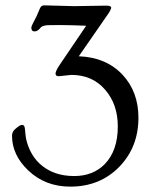

<svg xmlns="http://www.w3.org/2000/svg" viewBox="-20 -677 575 709"><path d="M253.9 -654.3 373.5 -656.2Q390.6 -656.2 390.6 -647.9Q388.7 -638.7 376.5 -621.6L271 -469.2Q372.6 -465.3 433.1 -400.4Q491.2 -337.4 491.2 -242.2Q491.2 -134.8 421.9 -62.5Q350.1 12.2 239.3 12.2Q147.5 12.2 84.5 -47.4Q24.4 -104.5 24.4 -175.8Q24.4 -189.9 35.2 -199.7Q53.7 -215.8 60.5 -215.8Q67.4 -215.8 69.8 -210.7Q72.3 -205.6 74.2 -179.7Q76.2 -153.8 90.3 -123Q104.5 -92.3 127.9 -71.3Q176.8 -26.9 253.9 -26.9Q323.7 -26.9 367.2 -71.3Q415 -121.1 415 -210Q415 -292 368.2 -345.7Q321.3 -400.4 243.2 -400.4L196.8 -395.5Q185.1 -395.5 185.1 -405.3Q185.1 -414.6 199.7 -436.5L298.3 -582Q234.9 -584.5 200 -584.5Q165 -584.5 156.7 -584Q148.4 -583.5 143.1 -582Q133.8 -580.1 128.9 -573.7Q119.1 -561 107.4 -561Q95.7 -561 95.7 -574.7Q95.7 -579.6 102.1 -591.8Q116.7 -618.7 122.3 -633.8Q127.9 -648.9 132.1 -653.1Q136.2 -657.2 144.5 -657.2Z"/></svg>

Font: Ovo
Style: Regular
Weight: 400
Designer: Nicole Fally
Foundry: Sorkin Type Co.
Version: Version 1.001